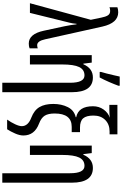

<svg xmlns="http://www.w3.org/2000/svg" viewBox="284 -1104 1060 1668"><g transform="rotate(90 814.0 -270.0)"><path d="M8 0H92L177 -344Q184 -370 187 -405H191Q198 -350 208 -301L247 -120Q275 10 358 10Q383 10 400 3V-68Q387 -63 372 -63Q336 -63 321 -134L211 -629Q180 -767 87 -767Q64 -767 43 -760V-691Q55 -697 75 -697Q101 -697 113.5 -677Q126 -657 133 -620L152 -529Z M653 -547Q574 -547 538 -464H533L524 -537H459V0H540V-279Q540 -382 562.5 -428Q585 -474 635 -474Q699 -474 699 -348V240H781V-364Q781 -547 653 -547ZM605 -606H653Q673 -643 692.5 -688Q712 -733 725 -769V-780H645Q642 -766 634.5 -732.5Q627 -699 618.5 -666Q610 -633 605 -618Z M883 -203Q883 -130 910 -83.5Q937 -37 1002 -12Q1076 16 1076 71Q1076 93 1059.5 128.5Q1043 164 1019 198H1103Q1123 167 1140 128Q1157 89 1157 57Q1157 -40 1054 -79Q1004 -98 985 -128.5Q966 -159 966 -215Q966 -363 1082 -363H1128V-435H1088Q1032 -435 1008 -462.5Q984 -490 984 -552Q984 -616 1022 -654Q1060 -692 1122 -692H1147V-760H891V-690H934Q970 -690 1003 -694Q960 -680 931.5 -640Q903 -600 903 -548Q903 -421 998 -402V-398Q938 -384 910.5 -329Q883 -274 883 -203Z M1439 -547Q1360 -547 1324 -464H1319L1310 -537H1245V0H1326V-279Q1326 -382 1348.5 -428Q1371 -474 1421 -474Q1485 -474 1485 -348V240H1567V-364Q1567 -547 1439 -547Z"/></g></svg>

Font: Noto Sans Display Condensed
Style: Regular
Weight: 400
Width: 3
Designer: Monotype Design Team
Foundry: Monotype Imaging Inc.
Version: Version 1.900